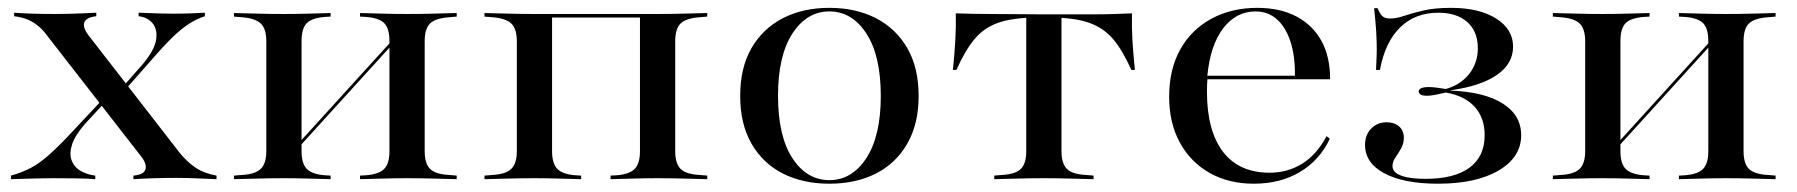

<svg xmlns="http://www.w3.org/2000/svg" viewBox="-20 -447 4482 479"><path d="M312.9 0V-8.9Q330.6 -10.5 337.9 -16.9Q345.2 -23.4 343.5 -33.9Q341.9 -44.4 332.3 -56.5L100.8 -354Q88.7 -371 76.2 -381.5Q63.7 -391.9 49.6 -398Q35.5 -404 15.3 -406.5V-415.3Q36.3 -413.7 62.5 -412.9Q88.7 -412.1 116.1 -412.1Q134.7 -412.1 151.6 -412.5Q168.5 -412.9 185.5 -413.7Q202.4 -414.5 220.2 -415.3V-406.5Q203.2 -404.8 195.6 -398.4Q187.9 -391.9 189.5 -381.9Q191.1 -371.8 200.8 -358.9L427.4 -66.9Q445.2 -44.4 466.9 -29.4Q488.7 -14.5 520.2 -8.9V0Q497.6 -0.8 471.8 -2Q446 -3.2 420.2 -3.2Q392.7 -3.2 364.9 -2.4Q337.1 -1.6 312.9 0ZM7.3 0V-8.9Q36.3 -16.9 58.5 -29Q80.6 -41.1 104.4 -62.5Q128.2 -83.9 159.7 -117.7L244.4 -208.1L251.6 -202.4L193.5 -139.5Q167.7 -110.5 160.1 -87.5Q152.4 -64.5 158.5 -47.6Q164.5 -30.6 180.6 -21Q196.8 -11.3 217.7 -8.9V0Q199.2 -1.6 170.6 -2Q141.9 -2.4 111.3 -2.4Q96.8 -2.4 81.5 -2Q66.1 -1.6 48 -1.2Q29.8 -0.8 7.3 0ZM285.5 -215.3 278.2 -221 336.3 -287.1Q365.3 -321.8 369.4 -347.6Q373.4 -373.4 360.9 -388.7Q348.4 -404 325.8 -406.5V-415.3Q345.2 -414.5 358.1 -414.1Q371 -413.7 383.9 -413.3Q396.8 -412.9 412.1 -412.9Q437.9 -412.9 456.9 -413.7Q475.8 -414.5 491.1 -415.3V-406.5Q473.4 -400.8 456.5 -390.7Q439.5 -380.6 419 -362.1Q398.4 -343.5 369.4 -310.5Z M995.2 -2.4Q965.3 -2.4 938.3 -1.6Q911.3 -0.8 878.2 0V-8.9L892.7 -9.7Q925 -12.1 938.3 -25.4Q951.6 -38.7 951.6 -70.2V-207.3H1039.5V-70.2Q1039.5 -38.7 1053.2 -25.4Q1066.9 -12.1 1100.8 -10.5L1119.4 -8.9V0Q1085.5 -0.8 1056.9 -1.6Q1028.2 -2.4 995.2 -2.4ZM687.9 -2.4Q655.6 -2.4 627 -1.6Q598.4 -0.8 563.7 0V-8.9L583.1 -10.5Q616.1 -12.1 630.2 -25.4Q644.4 -38.7 644.4 -70.2V-343.5Q644.4 -375.8 630.2 -388.7Q616.1 -401.6 583.1 -404L563.7 -405.6V-414.5Q598.4 -413.7 627 -412.9Q655.6 -412.1 687.9 -412.1Q718.5 -412.1 745.6 -412.9Q772.6 -413.7 804.8 -414.5V-405.6L791.1 -404.8Q758.9 -402.4 745.6 -389.5Q732.3 -376.6 732.3 -343.5V-70.2Q732.3 -38.7 745.6 -25.4Q758.9 -12.1 791.1 -9.7L804.8 -8.9V0Q772.6 -0.8 745.6 -1.6Q718.5 -2.4 687.9 -2.4ZM951.6 -207.3V-343.5Q951.6 -376.6 938.3 -389.5Q925 -402.4 892.7 -404.8L878.2 -405.6V-414.5Q911.3 -413.7 938.3 -412.9Q965.3 -412.1 995.2 -412.1Q1028.2 -412.1 1056.9 -412.9Q1085.5 -413.7 1119.4 -414.5V-405.6L1100.8 -404Q1066.9 -401.6 1053.2 -388.7Q1039.5 -375.8 1039.5 -343.5V-207.3ZM692.7 -43.5 691.1 -52.4 982.3 -372.6 983.9 -363.7Z M1620.2 -2.4Q1590.3 -2.4 1563.3 -1.6Q1536.3 -0.8 1503.2 0V-8.9L1517.7 -9.7Q1550 -12.1 1563.3 -25.4Q1576.6 -38.7 1576.6 -70.2V-412.1H1620.2Q1653.2 -412.1 1681.9 -412.9Q1710.5 -413.7 1744.4 -414.5V-405.6L1725.8 -404Q1691.9 -401.6 1678.2 -388.7Q1664.5 -375.8 1664.5 -343.5V-70.2Q1664.5 -38.7 1678.2 -25.4Q1691.9 -12.1 1725.8 -10.5L1744.4 -8.9V0Q1710.5 -0.8 1681.9 -1.6Q1653.2 -2.4 1620.2 -2.4ZM1312.9 -2.4Q1280.6 -2.4 1252 -1.6Q1223.4 -0.8 1188.7 0V-8.9L1208.1 -10.5Q1241.1 -12.1 1255.2 -25.4Q1269.4 -38.7 1269.4 -70.2V-343.5Q1269.4 -375.8 1255.2 -388.7Q1241.1 -401.6 1208.1 -404L1188.7 -405.6V-414.5Q1223.4 -413.7 1252 -412.9Q1280.6 -412.1 1312.9 -412.1H1357.3V-70.2Q1357.3 -38.7 1370.6 -25.4Q1383.9 -12.1 1416.1 -9.7L1429.8 -8.9V0Q1397.6 -0.8 1370.6 -1.6Q1343.5 -2.4 1312.9 -2.4ZM1337.9 -403.2V-412.1H1597.6V-403.2Z M2049.2 11.3Q1983.1 11.3 1933.1 -14.1Q1883.1 -39.5 1854.8 -88.7Q1826.6 -137.9 1826.6 -207.3Q1826.6 -278.2 1854.8 -327Q1883.1 -375.8 1933.1 -401.6Q1983.1 -427.4 2049.2 -427.4Q2115.3 -427.4 2165.3 -401.6Q2215.3 -375.8 2243.5 -327Q2271.8 -278.2 2271.8 -207.3Q2271.8 -137.9 2243.5 -88.7Q2215.3 -39.5 2165.3 -14.1Q2115.3 11.3 2049.2 11.3ZM2049.2 2.4Q2105.6 2.4 2141.5 -52.8Q2177.4 -108.1 2177.4 -207.3Q2177.4 -308.1 2141.5 -363.3Q2105.6 -418.5 2049.2 -418.5Q1992.7 -418.5 1956.9 -363.3Q1921 -308.1 1921 -208.1Q1921 -107.3 1956.9 -52.4Q1992.7 2.4 2049.2 2.4Z M2583.9 -2.4Q2551.6 -2.4 2523 -1.6Q2494.4 -0.8 2460.5 0V-8.9L2479 -10.5Q2512.9 -12.1 2526.6 -25.4Q2540.3 -38.7 2540.3 -70.2V-207.3H2628.2V-70.2Q2628.2 -38.7 2641.9 -25.4Q2655.6 -12.1 2689.5 -10.5L2708.1 -8.9V0Q2674.2 -0.8 2645.6 -1.6Q2616.9 -2.4 2583.9 -2.4ZM2568.5 -403.2Q2509.7 -403.2 2473 -391.1Q2436.3 -379 2412.1 -350.4Q2387.9 -321.8 2366.1 -272.6H2357.3Q2361.3 -311.3 2363.3 -346.4Q2365.3 -381.5 2364.5 -413.7Q2386.3 -412.9 2408.5 -412.5Q2430.6 -412.1 2452.4 -412.1L2568.5 -411.3H2600H2716.1Q2737.9 -411.3 2760.1 -412.1Q2782.3 -412.9 2804 -413.7Q2803.2 -380.6 2805.2 -346Q2807.3 -311.3 2811.3 -272.6H2802.4Q2780.6 -321.8 2756.5 -350Q2732.3 -378.2 2695.6 -390.7Q2658.9 -403.2 2600 -403.2ZM2540.3 -207.3V-406.5H2628.2V-207.3Z M3108.1 11.3Q3045.2 11.3 2997.6 -15.7Q2950 -42.7 2923.4 -91.5Q2896.8 -140.3 2896.8 -205.6Q2896.8 -274.2 2924.6 -323.8Q2952.4 -373.4 3002.4 -400.4Q3052.4 -427.4 3116.9 -427.4Q3173.4 -427.4 3214.1 -406Q3254.8 -384.7 3276.6 -345.2Q3298.4 -305.6 3298.4 -249.2H2955.6L2954.8 -258.1H3210.5Q3211.3 -306.5 3199.6 -342.7Q3187.9 -379 3165.7 -398.8Q3143.5 -418.5 3112.1 -418.5Q3063.7 -418.5 3031.5 -376.2Q2999.2 -333.9 2991.9 -256.5L2992.7 -254.8Q2991.9 -246.8 2991.5 -237.9Q2991.1 -229 2991.1 -218.5Q2991.1 -121 3031 -68.5Q3071 -16.1 3147.6 -16.1Q3191.9 -16.1 3228.2 -38.3Q3264.5 -60.5 3289.5 -107.3L3297.6 -100.8Q3272.6 -47.6 3223.4 -18.1Q3174.2 11.3 3108.1 11.3Z M3567.7 11.3Q3482.3 11.3 3433.9 -14.5Q3385.5 -40.3 3385.5 -85.5Q3385.5 -110.5 3400.8 -126.2Q3416.1 -141.9 3439.5 -141.9Q3458.9 -141.9 3470.6 -131.5Q3482.3 -121 3482.3 -103.2Q3482.3 -88.7 3475.4 -76.6Q3468.5 -64.5 3461.3 -54Q3454 -43.5 3454 -33.1Q3454 -16.9 3475.4 -8.9Q3496.8 -0.8 3536.3 -0.8Q3608.1 -0.8 3646 -28.6Q3683.9 -56.5 3683.9 -109.7Q3683.9 -153.2 3658.9 -180.6Q3633.9 -208.1 3587.1 -216.1Q3569.4 -212.1 3558.9 -210.1Q3548.4 -208.1 3540.3 -208.1Q3529.8 -208.1 3524.6 -210.9Q3519.4 -213.7 3519.4 -218.5Q3519.4 -224.2 3525.8 -227Q3532.3 -229.8 3543.5 -229.8Q3552.4 -229.8 3562.5 -228.6Q3572.6 -227.4 3587.1 -225Q3624.2 -235.5 3645.6 -262.9Q3666.9 -290.3 3666.9 -326.6Q3666.9 -368.5 3640.7 -391.9Q3614.5 -415.3 3568.5 -415.3Q3510.5 -415.3 3473 -378.6Q3435.5 -341.9 3422.6 -272.6H3412.9Q3415.3 -311.3 3414.5 -340.3Q3413.7 -369.4 3411.7 -390.3Q3409.7 -411.3 3408.1 -426.6H3416.9Q3422.6 -412.1 3429 -406.5Q3435.5 -400.8 3447.6 -400.8Q3463.7 -400.8 3483.9 -407.7Q3504 -414.5 3531.9 -421Q3559.7 -427.4 3600 -427.4Q3670.2 -427.4 3712.5 -400.8Q3754.8 -374.2 3754.8 -330.6Q3754.8 -287.9 3714.5 -260.1Q3674.2 -232.3 3599.2 -221.8V-221Q3683.1 -217.7 3729 -188.7Q3775 -159.7 3775 -109.7Q3775 -54.8 3719 -21.8Q3662.9 11.3 3567.7 11.3Z M4285.5 -2.4Q4255.6 -2.4 4228.6 -1.6Q4201.6 -0.8 4168.5 0V-8.9L4183.1 -9.7Q4215.3 -12.1 4228.6 -25.4Q4241.9 -38.7 4241.9 -70.2V-207.3H4329.8V-70.2Q4329.8 -38.7 4343.5 -25.4Q4357.3 -12.1 4391.1 -10.5L4409.7 -8.9V0Q4375.8 -0.8 4347.2 -1.6Q4318.5 -2.4 4285.5 -2.4ZM3978.2 -2.4Q3946 -2.4 3917.3 -1.6Q3888.7 -0.8 3854 0V-8.9L3873.4 -10.5Q3906.5 -12.1 3920.6 -25.4Q3934.7 -38.7 3934.7 -70.2V-343.5Q3934.7 -375.8 3920.6 -388.7Q3906.5 -401.6 3873.4 -404L3854 -405.6V-414.5Q3888.7 -413.7 3917.3 -412.9Q3946 -412.1 3978.2 -412.1Q4008.9 -412.1 4035.9 -412.9Q4062.9 -413.7 4095.2 -414.5V-405.6L4081.5 -404.8Q4049.2 -402.4 4035.9 -389.5Q4022.6 -376.6 4022.6 -343.5V-70.2Q4022.6 -38.7 4035.9 -25.4Q4049.2 -12.1 4081.5 -9.7L4095.2 -8.9V0Q4062.9 -0.8 4035.9 -1.6Q4008.9 -2.4 3978.2 -2.4ZM4241.9 -207.3V-343.5Q4241.9 -376.6 4228.6 -389.5Q4215.3 -402.4 4183.1 -404.8L4168.5 -405.6V-414.5Q4201.6 -413.7 4228.6 -412.9Q4255.6 -412.1 4285.5 -412.1Q4318.5 -412.1 4347.2 -412.9Q4375.8 -413.7 4409.7 -414.5V-405.6L4391.1 -404Q4357.3 -401.6 4343.5 -388.7Q4329.8 -375.8 4329.8 -343.5V-207.3ZM3983.1 -43.5 3981.5 -52.4 4272.6 -372.6 4274.2 -363.7Z"/></svg>

Font: Playfair 144pt SemiExpanded Medium
Style: Regular
Weight: 500
Width: 6
Designer: Claus Eggers Sørensen
Foundry: Claus Eggers Sørensen
Version: Version 2.203